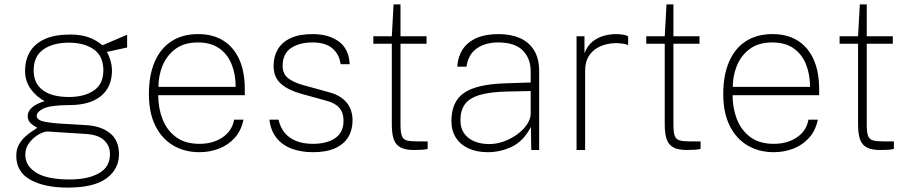

<svg xmlns="http://www.w3.org/2000/svg" viewBox="-20 -682 4137 873"><path d="M288 171Q182.5 171 118.2 135.5Q54 100 54 26Q54 -3.5 66.2 -25Q78.5 -46.5 95.8 -61.8Q113 -77 128.2 -86.5Q143.5 -96 149 -101Q139.5 -107 129.5 -113.5Q119.5 -120 112.8 -129.8Q106 -139.5 106 -155Q106 -176 125.8 -193.5Q145.5 -211 183 -222Q143 -244 118.5 -279Q94 -314 94 -360Q94 -409.5 116.2 -446.8Q138.5 -484 184 -504.5Q229.5 -525 299 -525Q347 -525 381.5 -513Q416 -501 446 -476Q451 -478.5 466.8 -485.2Q482.5 -492 502 -500.2Q521.5 -508.5 537.2 -515.2Q553 -522 558 -524V-466L466 -446Q476.5 -427.5 482.8 -405Q489 -382.5 489 -360Q489 -313.5 467.8 -278.2Q446.5 -243 402.8 -223.5Q359 -204 292 -204Q289 -204 286.5 -204Q284 -204 281 -204Q204 -202.5 175.5 -187.5Q147 -172.5 147 -156Q147 -139.5 169.5 -132Q192 -124.5 254 -120Q276.5 -118.5 305.5 -117Q334.5 -115.5 371 -113Q438.5 -109.5 479.8 -76.8Q521 -44 521 19Q521 87 464 129Q407 171 288 171ZM297 134Q379.5 134 429.8 105.8Q480 77.5 480 19Q480 -19.5 453.2 -44.5Q426.5 -69.5 370 -73L198 -84Q182.5 -85 158 -71.8Q133.5 -58.5 114.2 -34.2Q95 -10 95 22Q95 72 144.5 103Q194 134 297 134ZM293 -241Q363.5 -241 406.8 -270.5Q450 -300 450 -362Q450 -426.5 406.8 -457.2Q363.5 -488 293 -488Q221 -488 177 -457Q133 -426 133 -362Q133 -303 174.5 -272Q216 -241 293 -241Z M699.5 -249Q699.5 -190.5 719 -140.2Q738.5 -90 780 -59Q821.5 -28 887 -28Q948.5 -28 992 -57.5Q1035.5 -87 1044.5 -138H1087Q1077 -88 1047 -55Q1017 -22 975.2 -6Q933.5 10 887 10Q819 10 767.2 -20.8Q715.5 -51.5 686.2 -110.5Q657 -169.5 657 -254Q657 -339.5 683.2 -400.8Q709.5 -462 759.8 -494.5Q810 -527 881 -527Q948 -527 995.2 -497.5Q1042.5 -468 1067.8 -412.2Q1093 -356.5 1093 -277V-249ZM700.5 -287H1051.5Q1051.5 -344.5 1033 -390.2Q1014.5 -436 976.5 -462.5Q938.5 -489 880 -489Q816.5 -489 776.8 -458.8Q737 -428.5 718.5 -382Q700 -335.5 700.5 -287Z M1403 10Q1349 10 1306.2 -6Q1263.5 -22 1237.2 -55Q1211 -88 1205 -138H1246.5Q1253.5 -105 1272.8 -80.2Q1292 -55.5 1324.8 -41.8Q1357.5 -28 1403 -28Q1465.5 -28 1503.8 -53.8Q1542 -79.5 1542 -133Q1542 -169 1523.5 -190.8Q1505 -212.5 1469.5 -222.5L1346.5 -256.5Q1290 -272.5 1257 -301.5Q1224 -330.5 1224 -382Q1224 -425.5 1243.2 -458Q1262.5 -490.5 1301.8 -508.8Q1341 -527 1401 -527Q1474 -527 1520.2 -493.5Q1566.5 -460 1570 -390H1528.5Q1523.5 -434.5 1491.8 -461.8Q1460 -489 1401 -489Q1340 -489 1302.5 -463Q1265 -437 1265 -382Q1265 -347 1289.2 -327.2Q1313.5 -307.5 1357 -295.5L1480 -261.5Q1508.5 -253.5 1528 -240.5Q1547.5 -227.5 1559.8 -211Q1572 -194.5 1577.5 -175Q1583 -155.5 1583 -135Q1583 -91.5 1563.5 -59Q1544 -26.5 1504.2 -8.2Q1464.5 10 1403 10Z M1919.5 -483H1801V-116Q1801 -80 1807.2 -63.8Q1813.5 -47.5 1830.8 -43.2Q1848 -39 1880.5 -39H1924.5V-5Q1915 -2 1897.8 -1Q1880.5 0 1861.5 0Q1822.5 0 1800.8 -11.8Q1779 -23.5 1770.2 -49Q1761.5 -74.5 1761.5 -116V-483H1677.5V-517H1761.5L1769.5 -662H1801V-517H1919.5Z M2198.5 10Q2147.5 10 2110.2 -7.2Q2073 -24.5 2052.8 -56.2Q2032.5 -88 2032.5 -132Q2032.5 -219 2088.8 -258.8Q2145 -298.5 2273.5 -303L2393 -307V-357Q2393 -416.5 2356.8 -452.8Q2320.5 -489 2245 -489Q2187.5 -489 2148.5 -462.2Q2109.5 -435.5 2101 -379H2059Q2062 -423.5 2083.2 -456.8Q2104.5 -490 2145.5 -508.5Q2186.5 -527 2247 -527Q2302.5 -527 2344 -508.8Q2385.5 -490.5 2408.5 -453Q2431.5 -415.5 2431.5 -358V0H2395.5L2394 -105Q2360.5 -40.5 2308 -15.2Q2255.5 10 2198.5 10ZM2205 -27Q2237.5 -27 2270.5 -38.8Q2303.5 -50.5 2331.2 -70.8Q2359 -91 2376 -116Q2393 -141 2393 -167V-268L2292.5 -266Q2210 -264.5 2162.2 -250.5Q2114.5 -236.5 2094 -208.2Q2073.5 -180 2073.5 -135Q2073.5 -84 2109.5 -55.5Q2145.5 -27 2205 -27Z M2601.5 0V-517H2637.5V-440Q2651 -475 2675.2 -493.8Q2699.5 -512.5 2727.5 -519.8Q2755.5 -527 2780 -527Q2795.5 -527 2811 -524.8Q2826.5 -522.5 2836 -517V-477Q2825.5 -482 2808.2 -484Q2791 -486 2780 -486Q2761.5 -486 2737.8 -480.8Q2714 -475.5 2691.8 -461.8Q2669.5 -448 2655 -423.2Q2640.5 -398.5 2640.5 -360V0Z M3160.5 -483H3042V-116Q3042 -80 3048.2 -63.8Q3054.5 -47.5 3071.8 -43.2Q3089 -39 3121.5 -39H3165.5V-5Q3156 -2 3138.8 -1Q3121.5 0 3102.5 0Q3063.5 0 3041.8 -11.8Q3020 -23.5 3011.2 -49Q3002.5 -74.5 3002.5 -116V-483H2918.5V-517H3002.5L3010.5 -662H3042V-517H3160.5Z M3311 -249Q3311 -190.5 3330.5 -140.2Q3350 -90 3391.5 -59Q3433 -28 3498.5 -28Q3560 -28 3603.5 -57.5Q3647 -87 3656 -138H3698.5Q3688.5 -88 3658.5 -55Q3628.5 -22 3586.8 -6Q3545 10 3498.5 10Q3430.5 10 3378.8 -20.8Q3327 -51.5 3297.8 -110.5Q3268.5 -169.5 3268.5 -254Q3268.5 -339.5 3294.8 -400.8Q3321 -462 3371.2 -494.5Q3421.5 -527 3492.5 -527Q3559.5 -527 3606.8 -497.5Q3654 -468 3679.2 -412.2Q3704.5 -356.5 3704.5 -277V-249ZM3312 -287H3663Q3663 -344.5 3644.5 -390.2Q3626 -436 3588 -462.5Q3550 -489 3491.5 -489Q3428 -489 3388.2 -458.8Q3348.5 -428.5 3330 -382Q3311.5 -335.5 3312 -287Z M4039.5 -483H3921V-116Q3921 -80 3927.2 -63.8Q3933.5 -47.5 3950.8 -43.2Q3968 -39 4000.5 -39H4044.5V-5Q4035 -2 4017.8 -1Q4000.5 0 3981.5 0Q3942.5 0 3920.8 -11.8Q3899 -23.5 3890.2 -49Q3881.5 -74.5 3881.5 -116V-483H3797.5V-517H3881.5L3889.5 -662H3921V-517H4039.5Z"/></svg>

Font: Public Sans Thin
Style: Regular
Weight: 100
Designer: The Public Sans project authors (U.S. Web Design System). Libre Franklin designed by Pablo Impallari and Rodrigo Fuenzal
Version: Version 1.008